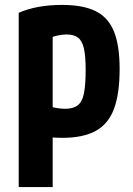

<svg xmlns="http://www.w3.org/2000/svg" viewBox="-20 -550 540 780"><path d="M56 -498Q129 -530 232 -530Q318 -530 369 -504.5Q420 -479 443 -422Q466 -365 466 -270Q466 -169 443 -107.5Q420 -46 368.5 -18Q317 10 233 10Q205 10 177.5 7Q150 4 125 -1L159 -124Q188 -115 208 -111.5Q228 -108 244 -108Q277 -108 295.5 -122Q314 -136 321 -170.5Q328 -205 328 -267Q328 -322 321 -353Q314 -384 297 -397Q280 -410 250 -410Q233 -410 213 -405.5Q193 -401 163 -390L194 -462V210H56Z"/></svg>

Font: M PLUS 1 Code
Style: Regular
Weight: 400
Designer: Coji Morishita
Foundry: UNDERFOREST DESIGN
Version: Version 1.005